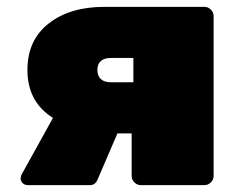

<svg xmlns="http://www.w3.org/2000/svg" viewBox="-20 -540 695 560"><path d="M391 0Q380 0 372 -8Q364 -16 364 -27V-151H307V-156Q190 -156 125 -202.5Q60 -249 60 -336Q60 -423 122 -471.5Q184 -520 284 -520H576Q587 -520 595 -512Q603 -504 603 -493V-27Q603 -16 595 -8Q587 0 576 0ZM62 0Q52 0 46 -6Q40 -12 40 -20Q40 -22 41 -25Q42 -28 43 -31L140 -206L329 -166L264 -15Q261 -8 255.5 -4Q250 0 242 0ZM304 -300H369V-371H304Q284 -371 274 -362Q264 -353 264 -336Q264 -319 274 -309.5Q284 -300 304 -300Z"/></svg>

Font: Rubik Light Black
Style: Regular
Weight: 900
Version: Version 2.104